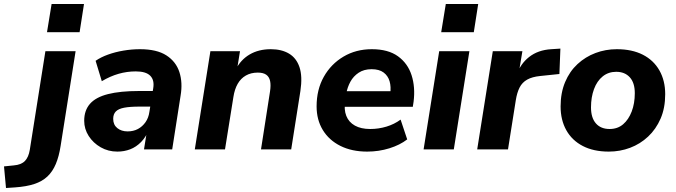

<svg xmlns="http://www.w3.org/2000/svg" viewBox="-125 -747 3379 960"><path d="M110 -586 133 -727H295L273 -586ZM-95 193 -105 85 -56 80Q-19 77 -0.5 58Q18 39 24 2L102 -491H253L178 -17Q170 35 154 73Q138 111 112 135.5Q86 160 46.5 173Q7 186 -50 190Z M462 11Q416 11 378.5 -10.5Q341 -32 318.5 -67Q296 -102 296 -143Q296 -195 325 -228Q354 -261 415 -276.5Q476 -292 571 -292H650L638 -214H574Q525 -214 496 -208.5Q467 -203 454 -189.5Q441 -176 441 -153Q441 -123 461.5 -106.5Q482 -90 513 -90Q542 -90 564.5 -102Q587 -114 602.5 -136Q618 -158 622 -188L641 -305Q648 -346 626.5 -368Q605 -390 554 -390Q510 -390 468 -378Q426 -366 384 -341L353 -443Q379 -461 415 -474Q451 -487 492.5 -494Q534 -501 575 -501Q659 -501 707 -470Q755 -439 772 -386.5Q789 -334 778 -269L736 0H595L611 -100H620Q605 -62 580.5 -37Q556 -12 526 -0.5Q496 11 462 11Z M849 0 927 -491H1075L1060 -398H1053Q1078 -448 1123 -474.5Q1168 -501 1229 -501Q1283 -501 1320 -479Q1357 -457 1372.5 -411Q1388 -365 1377 -292L1331 0H1180L1225 -289Q1230 -321 1225.5 -342Q1221 -363 1206 -373.5Q1191 -384 1164 -384Q1130 -384 1104.5 -369.5Q1079 -355 1063.5 -328Q1048 -301 1042 -262L1000 0Z M1711 11Q1634 11 1577 -17.5Q1520 -46 1489 -97Q1458 -148 1458 -215Q1458 -299 1494 -363Q1530 -427 1592.5 -464Q1655 -501 1734 -501Q1816 -501 1865 -465.5Q1914 -430 1933 -370.5Q1952 -311 1943 -239L1939 -213H1580L1591 -291H1842L1826 -277Q1831 -313 1823 -340.5Q1815 -368 1793 -384.5Q1771 -401 1733 -401Q1695 -401 1668.5 -383.5Q1642 -366 1627 -338.5Q1612 -311 1606 -278L1601 -243Q1594 -199 1606.5 -167.5Q1619 -136 1649.5 -119Q1680 -102 1726 -102Q1768 -102 1807.5 -114Q1847 -126 1878 -149L1911 -50Q1875 -22 1822 -5.5Q1769 11 1711 11Z M2081 -586 2104 -727H2266L2244 -586ZM1993 0 2071 -491H2222L2144 0Z M2261 0 2339 -491H2487L2467 -371H2458Q2476 -427 2520.5 -462Q2565 -497 2631 -501L2677 -504L2672 -377L2576 -367Q2536 -363 2511 -349Q2486 -335 2473 -309.5Q2460 -284 2454 -246L2415 0Z M2919 11Q2843 11 2789 -17Q2735 -45 2706.5 -96Q2678 -147 2678 -215Q2678 -283 2700.5 -336.5Q2723 -390 2762.5 -426.5Q2802 -463 2852.5 -482Q2903 -501 2959 -501Q3035 -501 3089 -473.5Q3143 -446 3172 -395Q3201 -344 3201 -276Q3201 -207 3178 -154Q3155 -101 3115.5 -64Q3076 -27 3025.5 -8Q2975 11 2919 11ZM2923 -102Q2963 -102 2990.5 -125.5Q3018 -149 3033.5 -189.5Q3049 -230 3049 -281Q3049 -333 3024 -360.5Q2999 -388 2956 -388Q2917 -388 2888.5 -365Q2860 -342 2845 -301.5Q2830 -261 2830 -210Q2830 -158 2854.5 -130Q2879 -102 2923 -102Z"/></svg>

Font: Nunito Sans 12pt ExtraLight ExtraBold
Style: Italic
Weight: 800
Italic angle: -9°
Version: Version 3.101;gftools[0.9.27]